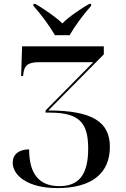

<svg xmlns="http://www.w3.org/2000/svg" viewBox="-20 -951 643 982"><path d="M261 -771H336C362 -816 407 -878 446 -921V-931H436C398 -909 328 -863 299 -831C268 -863 199 -909 161 -931H151V-921C190 -878 235 -816 261 -771ZM274 11C447 11 542 -63 542 -200C542 -327 453 -386 227 -386L511 -673V-714H93L88 -562H98L99 -571C104 -618 124 -633 182 -633H457L213 -386V-375H234C388 -375 431 -321 431 -191C431 -58 384 1 284 1C182 1 129 -59 129 -187C77 -187 45 -162 45 -119C45 -56 118 11 274 11Z"/></svg>

Font: Noto Serif Display
Style: Regular
Weight: 400
Designer: Monotype Design Team
Foundry: Monotype Imaging Inc.
Version: Version 2.009